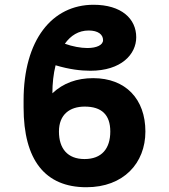

<svg xmlns="http://www.w3.org/2000/svg" viewBox="-20 -780 713 810"><path d="M373.2 -450.3C304.7 -450.3 246.8 -429.7 201 -386.4C201 -427.6 205.3 -468 214.5 -504.6C272.7 -487.2 320.7 -481.5 361.2 -481.5C491.8 -481.5 554.7 -551.1 554.7 -622.9C554.7 -701 492.2 -759.9 374.6 -759.9C199.6 -759.9 79.5 -611.5 79.5 -356.5V-327.1C79.5 -104.4 170.5 9.9 344.5 9.9C501.1 9.9 593.4 -91.6 593.4 -225.1C593.4 -361.9 510.3 -450.3 373.2 -450.3ZM228.7 -225.1C228.7 -297.2 274.5 -330.3 337.4 -330.3C408.4 -330.3 445.3 -296.2 445.3 -225.1C445.3 -153.4 409.4 -109 336.6 -109C264.9 -109 228.7 -153.4 228.7 -225.1ZM253.6 -595.5C278.1 -630 311.4 -651.3 354 -651.3C394.2 -651.3 414.8 -634.2 414.8 -610.8C414.8 -590.2 388.1 -577.4 348.7 -577.4C321 -577.4 285.9 -583.8 253.6 -595.5Z"/></svg>

Font: Magic Ui Pro
Style: Bold
Weight: 700
Designer: Stefan Endress, Andreas Faust
Version: Version 1.000;FEAKit 1.0